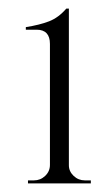

<svg xmlns="http://www.w3.org/2000/svg" viewBox="-20 -734 251 446"><path d="M191 -315V-308H45V-315H59Q74 -315 85 -325.5Q96 -336 96 -351V-632Q96 -665 65 -665H40V-671Q72 -676 94 -684.5Q116 -693 134 -714H140V-350Q140 -336 151 -325.5Q162 -315 177 -315Z"/></svg>

Font: Cinzel Decorative
Style: Regular
Weight: 400
Designer: Natanael Gama
Version: Version 1.002;PS 001.002;hotconv 1.0.56;makeotf.lib2.0.21325